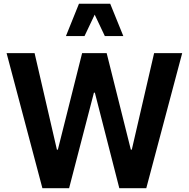

<svg xmlns="http://www.w3.org/2000/svg" viewBox="-20 -988 990 1008"><path d="M558.6 -968.3H394.5L326.2 -798.8H423.8L477.1 -911.1L530.3 -798.8H627.4ZM667 -202.1 540 -709H411.1L283.7 -202.1H278.8L161.6 -709H14.6L202.6 0H342.8L473.1 -501.5H478L606.4 0H748L936.5 -709H789.1L671.9 -202.1Z"/></svg>

Font: Estedad Bold
Style: Regular
Weight: 700
Designer: Amin Abedi
Version: Version 7.3